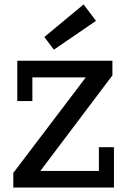

<svg xmlns="http://www.w3.org/2000/svg" viewBox="-20 -846 580 866"><path d="M426 -182V-75H162L487 -506V-572H58V-390H126V-497H367L40 -66V0H494V-182ZM223 -622 413 -752 357 -826 180 -679Z"/></svg>

Font: Glegoo
Style: Bold
Weight: 700
Version: Version 2.0.1; ttfautohint (v0.9) -r 48 -G 60